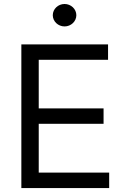

<svg xmlns="http://www.w3.org/2000/svg" viewBox="-20 -952 638 972"><path d="M88.1 0H532.7V-78.1H176.1V-325.3H504.3V-403.4H176.1V-649.1H527V-727.3H88.1ZM247.2 -875C247.2 -843.8 274.1 -818.2 306.8 -818.2C339.5 -818.2 366.5 -843.8 366.5 -875C366.5 -906.2 339.5 -931.8 306.8 -931.8C274.1 -931.8 247.2 -906.2 247.2 -875Z"/></svg>

Font: Margiela Sans
Style: Regular
Weight: 400
Designer: Stefan Endress, Andreas Faust
Version: Version 1.100;FEAKit 1.0